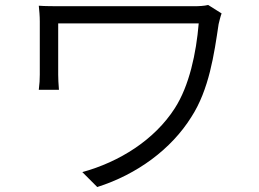

<svg xmlns="http://www.w3.org/2000/svg" viewBox="-20 -721 1040 772"><path d="M871 -667 817 -701C801 -697 779 -696 760 -696H240C197 -696 162 -696 136 -698C138 -678 140 -657 140 -635V-421C140 -403 139 -383 136 -360H217C215 -383 214 -406 214 -421V-627H779C769 -507 741 -376 683 -286C601 -158 460 -70 311 -29L371 31C532 -20 669 -122 749 -250C821 -361 841 -503 859 -624C861 -633 867 -657 871 -667Z"/></svg>

Font: Source Han Sans JP Normal
Style: Regular
Weight: 350
Designer: Ryoko NISHIZUKA 西塚涼子 (kana, bopomofo & ideographs); Paul D. Hunt (Latin, Greek & Cyrillic); Sandoll Communications 산돌커뮤니
Foundry: Adobe
Version: Version 2.002;hotconv 1.0.116;makeotfexe 2.5.65601